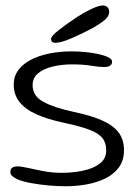

<svg xmlns="http://www.w3.org/2000/svg" viewBox="-20 -650 485 686"><path d="M214 15.5Q188.5 15.5 156 12.8Q123.5 10 93 4.5Q62.5 -1 43 -9Q31.5 -14.5 24.2 -20.5Q17 -26.5 17 -35.5Q17 -46.5 23.8 -51Q30.5 -55.5 43 -55.5Q56 -55.5 80 -50Q104 -44.5 135.2 -38.5Q166.5 -32.5 200.5 -32.5Q239 -32.5 275.8 -40Q312.5 -47.5 336 -65Q359.5 -82.5 359.5 -113Q359.5 -140 345.5 -157.2Q331.5 -174.5 298 -187Q264.5 -199.5 205.5 -212Q147.5 -224.5 108.2 -242.5Q69 -260.5 49 -286.5Q29 -312.5 29 -347.5Q29 -377 45.2 -399.2Q61.5 -421.5 90.5 -436.5Q119.5 -451.5 156.8 -459Q194 -466.5 236.5 -466.5Q260 -466.5 285 -464Q310 -461.5 331.8 -456.8Q353.5 -452 367 -445.2Q380.5 -438.5 380.5 -430Q380.5 -423 377 -418.8Q373.5 -414.5 367.2 -412.5Q361 -410.5 352 -410.5Q334 -410.5 305.8 -415.2Q277.5 -420 237.5 -420Q200.5 -420 168.2 -412.2Q136 -404.5 116.2 -388.2Q96.5 -372 96.5 -345.5Q96.5 -307 135.2 -286Q174 -265 244.5 -250Q308.5 -236.5 347.5 -218.5Q386.5 -200.5 404.8 -175.2Q423 -150 423 -113.5Q423 -77 405 -52.2Q387 -27.5 357 -12.8Q327 2 289.8 8.8Q252.5 15.5 214 15.5ZM177.5 -497Q170.5 -497 166.5 -500.2Q162.5 -503.5 162.5 -511Q162.5 -521 189 -541.8Q215.5 -562.5 256.5 -590Q282 -606.5 307.8 -618.5Q333.5 -630.5 347.5 -630.5Q357.5 -630.5 363.8 -624.5Q370 -618.5 370 -607.5Q370 -592.5 354.8 -579.2Q339.5 -566 308.5 -548.5Q272 -529 234.8 -513Q197.5 -497 177.5 -497Z"/></svg>

Font: Gluten ExtraLight
Style: Regular
Weight: 250
Designer: Tyler Finck
Foundry: Etcetera Type Company
Version: Version 1.300